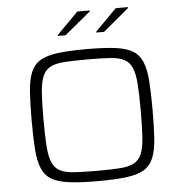

<svg xmlns="http://www.w3.org/2000/svg" viewBox="-60 -956 960 1020"><g transform="rotate(-5 420.5 -445.5)"><path d="M421 8Q329 8 269 0.5Q209 -7 174.5 -27.5Q140 -48 123.5 -87.5Q107 -127 102.5 -189.5Q98 -252 98 -344Q98 -436 102.5 -498.5Q107 -561 123.5 -600.5Q140 -640 174.5 -660.5Q209 -681 269 -688.5Q329 -696 421 -696Q513 -696 573 -688.5Q633 -681 667 -660.5Q701 -640 717.5 -600.5Q734 -561 738.5 -498.5Q743 -436 743 -344Q743 -252 738.5 -189.5Q734 -127 717.5 -87.5Q701 -48 667 -27.5Q633 -7 573 0.5Q513 8 421 8ZM421 -47Q494 -47 541 -50Q588 -53 616.5 -67.5Q645 -82 658.5 -113.5Q672 -145 676 -200.5Q680 -256 680 -344Q680 -432 676 -487.5Q672 -543 658.5 -574.5Q645 -606 616.5 -620.5Q588 -635 541 -638Q494 -641 421 -641Q348 -641 300.5 -638Q253 -635 225 -621Q197 -607 183 -575Q169 -543 165 -487.5Q161 -432 161 -344Q161 -256 165 -200.5Q169 -145 183 -113Q197 -81 225 -67Q253 -53 300.5 -50Q348 -47 421 -47ZM276 -779V-784L390 -899H456V-894L317 -779ZM481 -779V-784L595 -899H660V-894L522 -779Z"/></g></svg>

Font: Saira Expanded Light
Style: Regular
Weight: 300
Width: 7
Designer: Hector Gatti with collaboration of the Omnibus-Type team
Foundry: Omnibus-Type
Version: Version 1.101